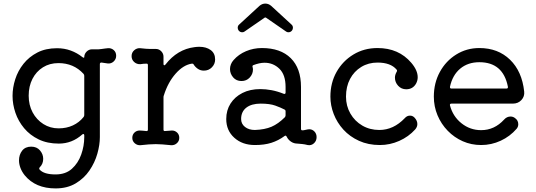

<svg xmlns="http://www.w3.org/2000/svg" viewBox="-20 -786 2992 1071"><path d="M581 -517Q600 -519 614 -507Q628 -495 628 -475Q628 -456 614 -443Q600 -430 581 -432L547 -437H545Q537 -437 537 -428V-21Q537 22 523 71.5Q509 121 479 165Q449 209 402 237Q355 265 290 265Q178 265 118 192Q102 172 94 150.5Q86 129 86 109Q86 77 103.5 54.5Q121 32 154 32Q185 32 203 53Q221 74 221 100Q221 128 202 147Q196 153 201 160Q225 187 290 187Q346 187 381 155.5Q416 124 433 76Q450 28 450 -21V-31Q450 -36 447 -38Q444 -40 439 -36Q382 15 308 15Q244 15 195.5 -8.5Q147 -32 114.5 -71Q82 -110 66 -157Q50 -204 50 -251Q50 -297 65 -344Q80 -391 111 -430Q142 -469 188.5 -493Q235 -517 298 -517Q339 -517 374.5 -504Q410 -491 439 -468Q444 -464 447 -464Q450 -464 450 -467Q450 -485 463 -498Q476 -511 494 -511H531Q534 -511 545 -512.5Q556 -514 567 -515.5Q578 -517 581 -517ZM307 -70Q351 -70 386.5 -86.5Q422 -103 446 -133Q450 -138 450 -144V-363Q450 -369 446 -374Q391 -434 306 -434Q257 -434 219.5 -410.5Q182 -387 161 -346Q140 -305 140 -252Q140 -200 162 -159Q184 -118 222 -94Q260 -70 307 -70Z M1180 -454Q1180 -429 1162 -410.5Q1144 -392 1117 -392Q1099 -392 1084.5 -401.5Q1070 -411 1061 -425Q1058 -432 1050 -431Q1003 -424 960 -375.5Q917 -327 894 -254Q892 -250 892 -243V-63Q892 -55 899 -55Q910 -55 919.5 -56.5Q929 -58 939 -58Q956 -58 968 -46.5Q980 -35 980 -17Q980 1 966.5 13Q953 25 935 24Q904 21 885.5 19.5Q867 18 849 18Q828 18 810 19.5Q792 21 763 24Q745 25 731.5 13Q718 1 718 -17Q718 -35 730 -46.5Q742 -58 759 -58Q767 -58 776.5 -57Q786 -56 796 -55H798Q805 -55 805 -63V-423Q805 -431 798 -431Q780 -431 763 -428Q743 -427 728.5 -440Q714 -453 714 -473Q714 -493 729 -506Q744 -519 763 -517Q783 -515 794.5 -514Q806 -513 817.5 -513Q829 -513 849 -513Q867 -513 879.5 -500Q892 -487 892 -470V-429Q892 -423 895.5 -422Q899 -421 903 -426Q969 -511 1065 -523Q1072 -524 1078.5 -524.5Q1085 -525 1092 -525Q1130 -525 1155 -507Q1180 -489 1180 -454Z M1466 -686Q1460 -691 1454 -686L1344 -610Q1339 -606 1331 -606Q1319 -606 1311 -616Q1306 -623 1306 -631Q1306 -643 1315 -650L1427 -753Q1442 -766 1460 -766Q1478 -766 1493 -753L1605 -650Q1614 -643 1614 -631Q1614 -623 1609 -616Q1601 -606 1589 -606Q1581 -606 1576 -610ZM1696 -64Q1699 -65 1705 -65Q1722 -65 1734 -52.5Q1746 -40 1746 -21Q1746 0 1731 13.5Q1716 27 1696 23Q1681 19 1666.5 17.5Q1652 16 1639 15Q1619 15 1603 4Q1587 -7 1579 -24Q1574 -33 1567 -27Q1533 -2 1494 10.5Q1455 23 1402 23Q1332 23 1287 -17.5Q1242 -58 1242 -122Q1242 -171 1266 -208.5Q1290 -246 1332.5 -267.5Q1375 -289 1432 -289Q1462 -289 1494.5 -283Q1527 -277 1562 -263Q1563 -263 1564 -262.5Q1565 -262 1566 -262Q1573 -262 1573 -270V-301Q1573 -369 1538.5 -402.5Q1504 -436 1456 -436Q1441 -436 1425.5 -432.5Q1410 -429 1394 -423Q1386 -420 1389 -412Q1390 -408 1390.5 -405Q1391 -402 1391 -398Q1391 -373 1373 -353.5Q1355 -334 1327 -334Q1298 -334 1280.5 -354.5Q1263 -375 1263 -401Q1263 -414 1268 -427Q1273 -440 1283 -451Q1311 -483 1352.5 -500.5Q1394 -518 1441 -518Q1545 -518 1602 -461.5Q1659 -405 1659 -301V-68Q1659 -59 1666 -59Q1674 -59 1681.5 -61Q1689 -63 1696 -64ZM1402 -61Q1457 -63 1494.5 -79Q1532 -95 1569 -132Q1573 -137 1573 -143V-165Q1573 -172 1567 -175Q1546 -186 1515.5 -197Q1485 -208 1434 -208Q1383 -208 1354 -185.5Q1325 -163 1325 -122Q1325 -95 1346.5 -78Q1368 -61 1402 -61Z M2294 -128Q2308 -112 2308 -94Q2308 -78 2296 -64Q2259 -23 2207 0Q2155 23 2099 23Q2034 23 1982.5 -0.5Q1931 -24 1895.5 -63Q1860 -102 1841.5 -150Q1823 -198 1823 -247Q1823 -324 1857.5 -385Q1892 -446 1951.5 -482Q2011 -518 2086 -518Q2204 -518 2274 -436Q2310 -394 2310 -355Q2310 -337 2301 -320Q2283 -288 2246 -288Q2219 -288 2201 -307.5Q2183 -327 2183 -353Q2183 -369 2193 -386Q2197 -393 2192 -398Q2159 -437 2086 -437Q2035 -437 1995 -412.5Q1955 -388 1932.5 -345.5Q1910 -303 1910 -247Q1910 -195 1934.5 -152.5Q1959 -110 2001 -85.5Q2043 -61 2096 -61Q2175 -61 2238 -127Q2250 -141 2267 -141Q2283 -141 2294 -128Z M2841 -208H2498Q2488 -208 2490 -198Q2506 -137 2554 -98.5Q2602 -60 2664 -60Q2738 -60 2792 -119Q2807 -136 2828 -136Q2841 -136 2852 -128Q2871 -115 2871 -93Q2871 -79 2862 -68Q2825 -25 2773 -1Q2721 23 2664 23Q2609 23 2561.5 2Q2514 -19 2477.5 -56.5Q2441 -94 2420.5 -143Q2400 -192 2400 -247Q2400 -323 2433.5 -384.5Q2467 -446 2525 -482Q2583 -518 2654 -518Q2758 -518 2825 -453Q2892 -388 2904 -275Q2907 -248 2888.5 -228Q2870 -208 2841 -208ZM2654 -439Q2590 -439 2547 -403Q2504 -367 2490 -302V-300Q2490 -292 2498 -292H2805Q2815 -292 2813 -303Q2786 -439 2654 -439Z"/></svg>

Font: Kiwi Maru Medium
Style: Regular
Weight: 500
Designer: Hiroki-Chan
Version: Version 1.100